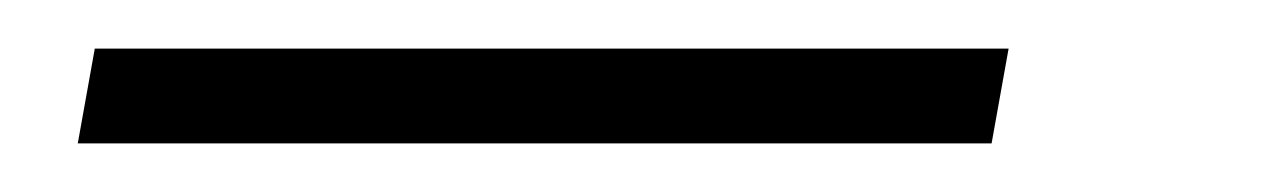

<svg xmlns="http://www.w3.org/2000/svg" viewBox="-20 -415 522 79"><path d="M19 -395 12 -356H388L395 -395Z"/></svg>

Font: Momo Neue ExtLt
Style: Italic
Weight: 200
Italic angle: -10°
Designer: Ninad Kale (Devanagari), Jonny Pinhorn (Latin)
Foundry: Indian Type Foundry
Version: 4.004